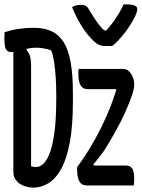

<svg xmlns="http://www.w3.org/2000/svg" viewBox="-20 -847 647 877"><path d="M136 -720Q182 -720 216 -704Q250 -688 271.5 -653.5Q293 -619 303 -561.5Q313 -504 313 -422V-383Q313 -273 299 -197.5Q285 -122 260 -76.5Q235 -31 202 -10.5Q169 10 133 10Q123 10 114 8.5Q105 7 96.5 4.5Q88 2 81 -1.5Q74 -5 67.5 -9.5Q61 -14 57 -20Q49 -28 45 -37.5Q41 -47 41 -66Q41 -135 41 -215.5Q41 -296 41 -380.5Q41 -465 41 -546.5Q41 -628 41 -700L111 -645L101 -618Q113 -606 117.5 -588.5Q122 -571 122 -546Q122 -492 122 -435Q122 -378 122 -319.5Q122 -261 122 -203Q122 -145 122 -87Q126 -87 129 -86Q132 -85 136.5 -84.5Q141 -84 145 -84Q160 -84 175.5 -96.5Q191 -109 205 -142Q219 -175 228 -237.5Q237 -300 237 -399V-408Q237 -454 234.5 -492.5Q232 -531 227.5 -561.5Q223 -592 215 -615Q207 -620 196.5 -622.5Q186 -625 173.5 -627Q161 -629 147 -629Q128 -629 111.5 -626Q95 -623 81 -619Q67 -615 54.5 -612Q42 -609 32 -609Q19 -609 12 -616Q5 -623 2.5 -636.5Q0 -650 0 -670Q0 -679 0.5 -686Q1 -693 1 -700Q15 -704 30 -708Q45 -712 61.5 -714.5Q78 -717 97 -718.5Q116 -720 136 -720ZM339 -532H544Q558 -532 569.5 -521Q581 -510 587 -494Q593 -478 593 -462V-457Q593 -442 582 -409.5Q571 -377 552 -334.5Q533 -292 507.5 -246.5Q482 -201 455 -158Q443 -141 431 -126Q419 -111 407 -97L408 -91H554Q575 -91 584 -77Q593 -63 593 -32Q593 -24 592.5 -15.5Q592 -7 591 0H377Q360 0 350.5 -8.5Q341 -17 336.5 -34Q332 -51 332 -75V-83Q361 -122 388.5 -167Q416 -212 440.5 -261Q465 -310 485 -361Q492 -380 498.5 -398.5Q505 -417 511 -435L509 -440H381Q364 -440 355 -448.5Q346 -457 342 -472.5Q338 -488 338 -509Q338 -515 338 -521Q338 -527 339 -532ZM493 -637Q489 -637 484 -637Q479 -637 472.5 -637Q466 -637 459 -637Q443 -637 429 -644Q415 -651 396 -672Q384 -684 373 -698.5Q362 -713 351 -731Q340 -749 329.5 -769.5Q319 -790 309 -815Q315 -818 322 -820.5Q329 -823 337 -824Q345 -825 352 -825Q366 -825 374.5 -818.5Q383 -812 393 -792Q410 -764 428 -739.5Q446 -715 472 -694L436 -708H488L450 -693Q480 -721 504.5 -757Q529 -793 545 -827H563Q579 -827 588.5 -824Q598 -821 602.5 -817Q607 -813 607 -806Q607 -797 602 -783.5Q597 -770 585 -750Q576 -734 565.5 -718.5Q555 -703 543 -688.5Q531 -674 518.5 -660.5Q506 -647 493 -637Z"/></svg>

Font: Recursive Monospace Casual
Style: Regular
Weight: 400
Version: Version 1.047